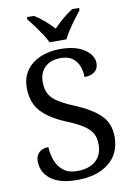

<svg xmlns="http://www.w3.org/2000/svg" viewBox="-101 -994 745 1068"><g transform="rotate(-10 272.0 -460.5)"><path d="M247 10Q149 10 98.5 -29Q48 -68 48 -131Q48 -161 67 -179.5Q86 -198 120 -198Q122 -157 136 -120.5Q150 -84 179 -61.5Q208 -39 255 -39Q322 -39 360 -71.5Q398 -104 398 -165Q398 -202 383.5 -227.5Q369 -253 335.5 -275Q302 -297 243 -321Q150 -359 104.5 -410Q59 -461 59 -543Q59 -600 87.5 -640.5Q116 -681 165.5 -702.5Q215 -724 278 -724Q367 -724 416 -690Q465 -656 465 -612Q465 -580 443.5 -563.5Q422 -547 386 -547Q386 -578 375.5 -607Q365 -636 340.5 -655Q316 -674 274 -674Q216 -674 184 -643Q152 -612 152 -560Q152 -520 166.5 -492.5Q181 -465 215 -443.5Q249 -422 307 -398Q395 -362 444 -315Q493 -268 493 -191Q493 -96 426.5 -43Q360 10 247 10ZM228 -771Q218 -794 200 -820.5Q182 -847 163 -873Q144 -899 128 -918V-931H167Q196 -914 224.5 -889Q253 -864 275 -840Q298 -864 327 -889Q356 -914 384 -931H423V-918Q408 -899 388.5 -873Q369 -847 351.5 -820.5Q334 -794 323 -771Z"/></g></svg>

Font: Noto Serif Oriya
Style: Regular
Weight: 400
Designer: David Williams
Foundry: Google LLC, David Williams
Version: Version 1.051; ttfautohint (v1.8.4.7-5d5b)